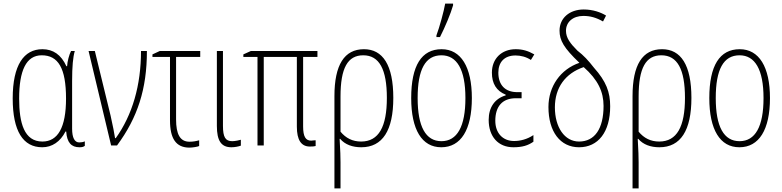

<svg xmlns="http://www.w3.org/2000/svg" viewBox="-20 -813 4373 1073"><path d="M216 10C271 10 317 -21 346 -78H350C354 -16 379 10 424 10C438 10 446 8 454 2V-23C445 -19 434 -17 423 -17C397 -17 383 -43 383 -94V-360C383 -442 388 -495 398 -528H377C367 -509 356 -469 355 -443H351C322 -507 277 -538 217 -538C113 -538 51 -449 51 -263C51 -80 109 10 216 10ZM217 -22C115 -22 87 -126 87 -262C87 -418 126 -504 213 -504C305 -504 349 -433 349 -262C349 -100 303 -22 217 -22Z M601 0H634C749 -156 801 -315 801 -528H768C768 -336 720 -171 627 -41H623C619 -67 611 -110 598 -167L510 -528H475Z M1039 12C1056 12 1086 7 1093 3V-29C1076 -24 1058 -21 1039 -21C986 -21 964 -63 964 -146V-495H1099V-528H873L832 -509V-495H930V-141C930 -39 963 12 1039 12Z M1273 10C1292 10 1312 6 1326 1V-32C1320 -30 1295 -24 1278 -24C1240 -24 1226 -46 1226 -110V-528H1192V-109C1192 -27 1216 10 1273 10Z M1712 6C1728 6 1739 5 1744 3V-29C1736 -29 1729 -28 1719 -27C1688 -27 1674 -50 1674 -106V-495H1754V-528H1382L1340 -509V-495H1419V0H1454V-495H1639V-105C1639 -31 1663 6 1712 6Z M1849 240H1883V94C1883 66 1882 29 1878 -37H1881C1908 -5 1950 10 1999 10C2118 10 2178 -84 2178 -266C2178 -450 2119 -538 2014 -538C1904 -538 1849 -450 1849 -276ZM1998 -22C1950 -22 1913 -41 1883 -77V-274C1883 -433 1923 -504 2010 -504C2100 -504 2142 -425 2142 -266C2142 -105 2097 -22 1998 -22Z M2419 -606H2439C2466 -659 2499 -737 2512 -783V-793H2468C2461 -752 2436 -660 2419 -615ZM2446 10C2556 10 2617 -88 2617 -265C2617 -439 2556 -538 2448 -538C2336 -538 2278 -447 2278 -265C2278 -88 2338 10 2446 10ZM2447 -24C2359 -24 2314 -105 2314 -265C2314 -425 2357 -504 2447 -504C2533 -504 2581 -425 2581 -265C2581 -106 2535 -24 2447 -24Z M2849 10C2899 10 2931 0 2961 -21V-58C2925 -34 2887 -25 2853 -25C2788 -25 2748 -71 2748 -138C2748 -218 2787 -264 2863 -264H2895V-298H2871C2803 -298 2765 -338 2765 -407C2765 -465 2798 -503 2861 -503C2891 -503 2921 -495 2947 -478L2966 -509C2931 -529 2900 -538 2862 -538C2783 -538 2729 -485 2729 -407C2729 -346 2754 -305 2806 -284V-280C2745 -262 2711 -213 2711 -143C2711 -49 2765 10 2849 10Z M3216 10C3323 10 3390 -75 3390 -219C3390 -298 3368 -358 3299 -435C3268 -475 3242 -503 3207 -530C3167 -570 3143 -601 3143 -641C3143 -690 3182 -724 3240 -724C3278 -724 3312 -715 3350 -693L3367 -726C3338 -744 3294 -760 3242 -760C3163 -760 3107 -712 3107 -642C3107 -587 3131 -545 3218 -462C3113 -426 3045 -331 3045 -215C3045 -77 3111 10 3216 10ZM3216 -22C3135 -22 3081 -102 3081 -213C3081 -323 3139 -403 3242 -438C3322 -367 3353 -300 3353 -221C3353 -94 3304 -22 3216 -22Z M3515 240H3549V94C3549 66 3548 29 3544 -37H3547C3574 -5 3616 10 3665 10C3784 10 3844 -84 3844 -266C3844 -450 3785 -538 3680 -538C3570 -538 3515 -450 3515 -276ZM3664 -22C3616 -22 3579 -41 3549 -77V-274C3549 -433 3589 -504 3676 -504C3766 -504 3808 -425 3808 -266C3808 -105 3763 -22 3664 -22Z M4112 10C4222 10 4283 -88 4283 -265C4283 -439 4222 -538 4114 -538C4002 -538 3944 -447 3944 -265C3944 -88 4004 10 4112 10ZM4113 -24C4025 -24 3980 -105 3980 -265C3980 -425 4023 -504 4113 -504C4199 -504 4247 -425 4247 -265C4247 -106 4201 -24 4113 -24Z"/></svg>

Font: Kathrein 37 Thin Condensed
Style: Regular
Weight: 250
Width: 3
Designer: Lazydogs Typefoundry, based on Open Sans by Ascender Corporation
Foundry: Lazydogs Typefoundry
Version: Version 1.003;PS 001.003;hotconv 1.0.88;makeotf.lib2.5.64775